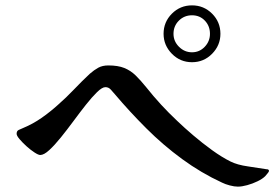

<svg xmlns="http://www.w3.org/2000/svg" viewBox="-20 -807 1040 716"><path d="M763 -681Q763 -653 743.5 -632.5Q724 -612 696 -612Q668 -612 647.5 -632.5Q627 -653 627 -681Q627 -710 647 -730Q667 -750 696 -750Q725 -750 744 -730Q763 -710 763 -681ZM983 -170Q983 -176 973 -176Q944 -181 904.5 -186.5Q865 -192 839 -205Q807 -221 771 -247Q735 -273 701 -302Q667 -331 641 -356Q610 -385 581 -416.5Q552 -448 525 -482Q504 -508 485.5 -526Q467 -544 443.5 -553.5Q420 -563 384 -563Q362 -563 346.5 -554.5Q331 -546 315 -532Q285 -504 256 -473.5Q227 -443 195 -415Q166 -389 134.5 -367Q103 -345 67 -330Q58 -326 50 -322.5Q42 -319 42 -308Q42 -301 53 -288Q64 -275 79 -261.5Q94 -248 108.5 -238.5Q123 -229 130 -229Q144 -229 164 -247.5Q184 -266 207 -294.5Q230 -323 254 -355.5Q278 -388 300.5 -416.5Q323 -445 342 -463.5Q361 -482 373 -482Q385 -482 393 -473Q401 -464 408 -456Q463 -391 525.5 -328.5Q588 -266 659 -214Q730 -162 808 -126Q820 -120 837 -115.5Q854 -111 867 -111Q882 -111 902 -116.5Q922 -122 940.5 -131Q959 -140 969 -150Q971 -153 977 -159.5Q983 -166 983 -170ZM802 -681Q802 -725 771 -756Q740 -787 696 -787Q652 -787 621 -756Q590 -725 590 -681Q590 -638 621 -606.5Q652 -575 696 -575Q740 -575 771 -606.5Q802 -638 802 -681Z"/></svg>

Font: UoqMunThenKhung
Style: Regular
Weight: 400
Designer: Font-Kai, 金井和夫, 宇文滿月
Foundry: Kazuo Kanai, Moonlit Owen
Version: Version 1.197